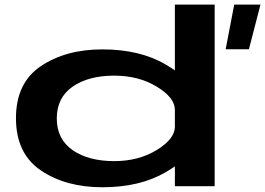

<svg xmlns="http://www.w3.org/2000/svg" viewBox="-20 -805 1146 830"><path d="M955.5 -592H1056L1106 -785H992.5ZM736 0H908V-785H736V-119.5ZM422.5 4.5Q585 4.5 696 -60.5Q807 -125.5 807 -169L736 -257.5Q736 -204.5 657.5 -156.5Q579 -108.5 474 -108.5Q362.5 -108.5 294 -156Q225.5 -203.5 225.5 -293Q225.5 -383 294 -430.5Q362.5 -478 474 -478Q579 -478 657.5 -430.5Q736 -383 736 -330L807 -417.5Q807 -461 696 -526.2Q585 -591.5 422.5 -591.5Q264.5 -591.5 156.8 -519.2Q49 -447 49 -294Q49 -141 156.8 -68.2Q264.5 4.5 422.5 4.5Z"/></svg>

Font: Anybody ExtraExpanded SemiBold
Style: Regular
Weight: 600
Width: 8
Version: Version 1.113;gftools[0.9.25]